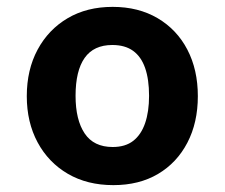

<svg xmlns="http://www.w3.org/2000/svg" viewBox="-20 -530 654 559"><path d="M310 9Q234 9 177.5 -24Q121 -57 89.5 -115.5Q58 -174 58 -250Q58 -327 89.5 -385.5Q121 -444 177 -477Q233 -510 308 -510Q383 -510 439 -477Q495 -444 525.5 -385.5Q556 -327 556 -250Q556 -173 525.5 -114.5Q495 -56 440 -23.5Q385 9 310 9ZM308 -102Q345 -102 368 -120Q391 -138 402.5 -171.5Q414 -205 414 -251Q414 -299 402.5 -332Q391 -365 367.5 -382Q344 -399 307 -399Q253 -399 226.5 -361.5Q200 -324 200 -251Q200 -181 226.5 -141.5Q253 -102 308 -102Z"/></svg>

Font: Noto Sans Armenian
Style: Regular
Weight: 400
Designer: Monotype Design Team
Foundry: Monotype Imaging Inc.
Version: Version 2.007